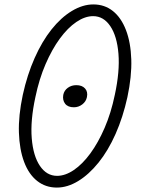

<svg xmlns="http://www.w3.org/2000/svg" viewBox="-20 -834 640 868"><path d="M237 14Q186 14 148 -16Q110 -46 89 -102Q68 -158 65.5 -234.5Q63 -311 83 -405Q103 -496 136.5 -571.5Q170 -647 213 -701Q256 -755 305 -784.5Q354 -814 402 -814Q453 -814 490.5 -784Q528 -754 549.5 -698Q571 -642 573.5 -565.5Q576 -489 556 -395Q536 -304 502.5 -228.5Q469 -153 425.5 -99Q382 -45 333.5 -15.5Q285 14 237 14ZM238 -39Q275 -39 314 -65.5Q353 -92 388.5 -140.5Q424 -189 453 -256Q482 -323 499 -405Q522 -511 515.5 -591Q509 -671 478.5 -716Q448 -761 401 -761Q364 -761 325 -734.5Q286 -708 250.5 -659.5Q215 -611 186 -544Q157 -477 140 -395Q117 -289 123.5 -209Q130 -129 160.5 -84Q191 -39 238 -39ZM314 -349Q287 -349 274.5 -365Q262 -381 266 -405Q270 -425 286.5 -437Q303 -449 325 -449Q351 -449 364.5 -434Q378 -419 373 -395Q369 -375 352 -362Q335 -349 314 -349Z"/></svg>

Font: Victor Mono Thin ExtraLight
Style: Italic
Weight: 250
Italic angle: -12°
Monospace: yes
Version: Version 1.561;gftools[0.9.30]